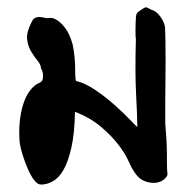

<svg xmlns="http://www.w3.org/2000/svg" viewBox="-20 -500 518 514"><path d="M32.7 -118.7Q30.3 -146 32.7 -172.4Q35.2 -198.7 42 -220.5Q48.8 -242.2 60.1 -257.3Q71.3 -272.5 86.4 -278.8Q93.3 -281.7 94.5 -288.6Q95.7 -295.4 95 -302Q94.2 -308.6 92 -312.7Q89.8 -316.9 89.8 -316.4Q89.8 -326.2 80.6 -337.4Q71.3 -348.6 62.7 -363.3Q54.2 -377.9 52.5 -396Q50.8 -414.1 64.9 -441.4Q68.4 -449.7 74.7 -452.4Q81.1 -455.1 88.1 -454.3Q95.2 -453.6 101.1 -452.1Q106.9 -450.7 109.9 -451.7Q119.6 -453.6 129.6 -448Q139.6 -442.4 148.9 -431.9Q158.2 -421.4 164.6 -408Q170.9 -394.5 174.3 -381.8Q178.2 -363.3 179.7 -345.7Q181.2 -328.1 181.2 -314.2Q181.2 -300.3 181.9 -291.7Q182.6 -283.2 184.1 -283.2Q208.5 -277.3 236.3 -258.3Q264.2 -239.3 287.8 -218Q311.5 -196.8 328.1 -179.4Q344.7 -162.1 347.7 -159.7Q347.2 -195.3 344.2 -250.5Q341.3 -305.7 343.8 -397Q342.8 -399.9 342.8 -408.2Q342.8 -416.5 342.8 -426Q342.8 -435.5 343.3 -443.1Q343.8 -450.7 343.8 -452.6Q343.8 -463.9 350.8 -468.8Q357.9 -473.6 363.8 -477.5Q371.1 -482.4 376 -478.8Q380.9 -475.1 391.1 -471.7Q401.9 -466.8 411.4 -452.4Q420.9 -438 421.9 -425.8Q422.4 -412.6 422.9 -389.6Q423.3 -366.7 423.3 -339.1Q423.3 -311.5 422.9 -283Q422.4 -254.4 422.4 -230.2Q422.4 -206.1 422.4 -189.5Q422.4 -172.9 422.4 -169.9Q424.3 -147.9 425.5 -127.2Q426.8 -106.4 426.8 -87.9Q426.8 -69.3 427 -55.9Q427.2 -42.5 428.2 -36.6Q430.2 -30.3 421.1 -21.5Q412.1 -12.7 397 -10.7Q381.8 -8.8 364.5 -16.4Q347.2 -23.9 332.5 -51.3Q330.6 -54.2 322.5 -72Q314.5 -89.8 296.6 -113Q278.8 -136.2 250.5 -160.4Q222.2 -184.6 180.7 -200.7Q179.7 -142.1 170.9 -104Q162.1 -65.9 149.7 -44.7Q137.2 -23.4 121.3 -14.6Q105.5 -5.9 89.8 -5.9Q80.1 -5.9 70.8 -18.6Q61.5 -31.2 53.7 -49.6Q45.9 -67.9 40 -87.2Q34.2 -106.4 32.7 -118.7Z"/></svg>

Font: AKL 022
Style: Regular
Weight: 400
Designer: AKL
Foundry: AKL
Version: Version 2.053;August 19, 2024;FontCreator 13.0.0.2675 64-bit